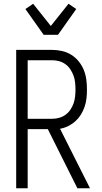

<svg xmlns="http://www.w3.org/2000/svg" viewBox="-20 -1000 540 1020"><path d="M458 0H391L234 -314H127V0H66V-735H257Q283 -735 309.5 -729Q336 -723 358.5 -709Q381 -695 398 -674Q415 -653 425 -628.5Q435 -604 438.5 -577.5Q442 -551 442 -524Q442 -501 439.5 -478Q437 -455 429.5 -433Q422 -411 410 -391.5Q398 -372 381 -356.5Q364 -341 343 -330.5Q322 -320 299 -316ZM127 -369H257Q276 -369 294 -374Q312 -379 327.5 -390Q343 -401 353.5 -416.5Q364 -432 370.5 -450Q377 -468 379 -487Q381 -506 381 -524Q381 -543 379 -562Q377 -581 370.5 -598.5Q364 -616 353.5 -632Q343 -648 327.5 -659Q312 -670 294 -675Q276 -680 257 -680H127ZM212 -815 115 -952 156 -980 250 -862 344 -980 385 -952 288 -815Z"/></svg>

Font: Iosevka Fixed Light
Style: Regular
Weight: 300
Monospace: yes
Designer: Belleve Invis
Foundry: Belleve Invis
Version: Version 32.3.0